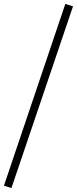

<svg xmlns="http://www.w3.org/2000/svg" viewBox="-31 -754 390 973"><path d="M27 199 -11 187 300 -734 339 -722Z"/></svg>

Font: Piazzolla SC Light
Style: Regular
Weight: 300
Designer: Juan Pablo del Peral
Foundry: Huerta Tipografica
Version: Version 1.330